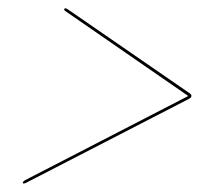

<svg xmlns="http://www.w3.org/2000/svg" viewBox="-20 -574 481 462"><path d="M134.5 -551.5Q135 -554 137.5 -554Q139 -554 142.5 -552L436.5 -349.5Q441.5 -346 440.5 -342Q439.5 -338.5 433.5 -335.5L42.5 -134Q39.5 -132.5 37.5 -132.5Q34 -132.5 35 -134.5Q35.5 -137.5 39.5 -140L433 -343L137 -547.5Q134 -549.5 134.5 -551.5Z"/></svg>

Font: Fraunces 144pt S000 SemiBold
Style: Italic
Weight: 600
Italic angle: -16°
Version: Version 1.000; ttfautohint (v1.8.3)